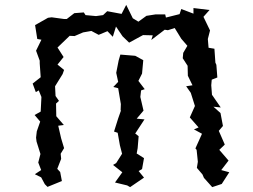

<svg xmlns="http://www.w3.org/2000/svg" viewBox="-20 -748 1040 788"><path d="M697 -633 724 -589 749 -560 732 -531 730 -509 750 -478 751 -437 770 -398 744 -394 763 -367 780 -313 759 -266 795 -225 776 -217 809 -199 782 -139 787 -133 792 -84 788 -59 811 -32 817 -18 851 20 890 7 921 -41 888 -50 918 -89 880 -133 902 -154V-156L878 -211L895 -231L885 -284L856 -310L886 -307L850 -359L847 -398L849 -421L872 -430L868 -482L864 -491L860 -548L836 -552L833 -588L842 -623L815 -679L840 -707L774 -715V-692L724 -711L717 -690L661 -676L658 -689H619L581 -683L548 -659L525 -673L498 -728L479 -691L420 -702L403 -686L374 -682L331 -686L324 -697L285 -694L254 -670H243L192 -677L177 -675L124 -645L133 -588L150 -585L128 -540L143 -499V-488L147 -431L114 -405L127 -370L139 -377L150 -350L147 -290L122 -276L145 -249L131 -209L128 -183L130 -167L146 -116L137 -81L149 -50L123 -33L149 -20L164 8L175 19L234 -5L227 -42L215 -55L231 -96L229 -117L243 -140L231 -180L219 -232L242 -235L211 -271L210 -323L222 -334L208 -354L206 -394L237 -444L243 -461L216 -483L241 -514L216 -553L266 -601L286 -600L321 -615L355 -621L385 -605L421 -620L443 -597L456 -639L483 -599L510 -573L567 -604L607 -603L601 -584L656 -626L669 -624ZM444 -71 482 -41 452 1 502 13 514 20 571 -19 549 -46 563 -54 571 -99 541 -118 545 -140 549 -189 535 -200 573 -258 541 -261 569 -294 556 -350 559 -377 574 -382 548 -416 563 -446 568 -501 535 -519 474 -524 467 -500 457 -449 465 -412 445 -391 465 -386 476 -321 475 -294 477 -296 465 -262 448 -208 463 -203 472 -152 481 -117 457 -79Z"/></svg>

Font: チョークS
Style: Regular
Weight: 400
Designer: [Stick] Fontworks Inc.
Foundry: [Stick] Fontworks Inc.
Version: Version 1.200;FEAKit 1.0